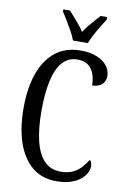

<svg xmlns="http://www.w3.org/2000/svg" viewBox="-101 -990 700 1060"><g transform="rotate(10 249.0 -460.5)"><path d="M291 10Q210 10 155 -36Q100 -82 72 -164.5Q44 -247 44 -358Q44 -469 73 -551Q102 -633 159 -678.5Q216 -724 301 -724Q355 -724 392.5 -708Q430 -692 449.5 -666.5Q469 -641 469 -610Q469 -580 449 -562.5Q429 -545 395 -545Q395 -577 385.5 -606Q376 -635 353.5 -653.5Q331 -672 292 -672Q240 -672 207 -634Q174 -596 159 -525.5Q144 -455 144 -358Q144 -260 161 -190Q178 -120 213.5 -83Q249 -46 306 -46Q346 -46 373.5 -59Q401 -72 420 -93Q439 -114 454 -138Q460 -134 463.5 -124Q467 -114 467 -103Q467 -86 457 -66.5Q447 -47 426 -29.5Q405 -12 371.5 -1Q338 10 291 10ZM248 -771Q240 -794 225 -820.5Q210 -847 194.5 -873Q179 -899 166 -918V-931H203Q217 -915 232.5 -898Q248 -881 262.5 -863Q277 -845 289 -826Q301 -845 315.5 -863Q330 -881 345.5 -898Q361 -915 375 -931H412V-918Q400 -899 384 -873Q368 -847 354 -820.5Q340 -794 331 -771Z"/></g></svg>

Font: Noto Serif Khmer ExtraCondensed
Style: Regular
Weight: 400
Width: 2
Designer: Danh Hong and the Monotype Design Team
Foundry: Monotype Imaging Inc.
Version: Version 2.004